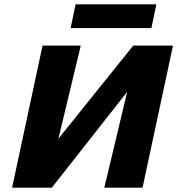

<svg xmlns="http://www.w3.org/2000/svg" viewBox="-20 -869 821 889"><path d="M111 0 127 -73 597 -658H693L676 -580L220 0ZM36 0 177 -658H354L196 0ZM463 0 620 -658H781L640 0ZM307 -739 330 -849H704L681 -739Z"/></svg>

Font: Ysabeau Office Black
Style: Italic
Weight: 900
Italic angle: -12°
Designer: Christian Thalmann (Catharsis Fonts)
Version: Version 2.001;gftools[0.9.30]; featfreeze: tnum,lnum,ss02